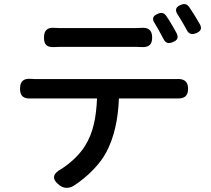

<svg xmlns="http://www.w3.org/2000/svg" viewBox="-20 -862 1020 930"><path d="M455 -635C524 -635 592 -635 619 -635C634 -635 650 -635 665 -634C700 -632 717 -645 717 -680C717 -716 699 -730 663 -727C648 -726 633 -726 619 -726C592 -726 524 -726 456 -726C387 -726 318 -726 288 -726C274 -726 260 -726 246 -727C210 -730 193 -716 193 -680C193 -645 208 -632 243 -634C258 -635 274 -635 289 -635C318 -635 387 -635 455 -635ZM813 -741C804 -756 795 -771 786 -784C775 -800 762 -803 744 -795C720 -785 715 -771 729 -750C736 -738 743 -726 750 -714C757 -700 765 -686 772 -673C782 -653 796 -649 817 -658C840 -667 846 -680 835 -702C828 -714 821 -728 813 -741ZM926 -782C916 -797 907 -813 897 -827C886 -843 873 -846 855 -838C831 -828 826 -813 841 -791C848 -780 855 -768 862 -757C870 -743 878 -729 885 -716C895 -696 911 -693 932 -702C952 -711 959 -723 949 -743C942 -755 934 -769 926 -782ZM682 -385H809C818 -385 829 -385 840 -385C874 -384 891 -398 891 -432C891 -469 870 -482 833 -479C824 -479 816 -479 809 -479C754 -479 225 -479 167 -479C155 -479 142 -479 130 -480C94 -483 77 -468 77 -432C77 -396 95 -383 130 -385C142 -385 155 -385 167 -385H308H450C446 -297 433 -220 391 -154C365 -113 324 -74 278 -44C234 -21 229 6 269 36C290 52 314 51 337 38C406 -7 465 -68 495 -125C532 -195 552 -281 556 -385Z"/></svg>

Font: GenSenRounded2 TW M
Style: Regular
Weight: 500
Version: Version 2.100;PS 2.1;hotconv 16.6.51;makeotf.lib2.5.65220 DE